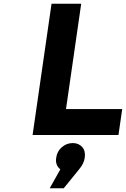

<svg xmlns="http://www.w3.org/2000/svg" viewBox="-20 -720 672 1024"><path d="M153.8 0 254.9 -700.2H413.1L332 -138.2H631.8L611.8 0ZM245.1 284.2 301.8 183.1Q273.4 160.6 279.8 121.1Q284.2 87.4 309.6 65.2Q335 43 368.2 43Q399.4 43 418.2 64Q437 85 432.1 120.1Q428.2 151.9 401.9 183.1L319.8 284.2Z"/></svg>

Font: Trueno SemiBold
Style: Italic
Weight: 600
Designer: Julieta Ulanovsky
Foundry: Julieta Ulanovsky
Version: Version 3.001b | FøM Fix